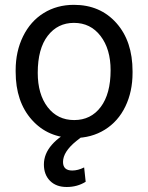

<svg xmlns="http://www.w3.org/2000/svg" viewBox="-20 -558 610 790"><path d="M44.4 -269Q44.4 -346.7 75 -408.7Q105.5 -470.7 159.9 -504.4Q214.4 -538.1 284.2 -538.1Q392.1 -538.1 458.7 -463.4Q525.4 -388.7 525.4 -264.6V-258.3Q525.4 -181.2 495.8 -119.9Q466.3 -58.6 411.4 -24.4Q356.4 9.8 285.2 9.8Q177.7 9.8 111.1 -64.9Q44.4 -139.6 44.4 -262.7ZM135.3 -258.3Q135.3 -170.4 176 -117.2Q216.8 -64 285.2 -64Q354 -64 394.5 -117.9Q435.1 -171.9 435.1 -269Q435.1 -356 393.8 -409.9Q352.5 -463.9 284.2 -463.9Q217.3 -463.9 176.3 -410.6Q135.3 -357.4 135.3 -258.3ZM322.8 0 294.4 22Q239.3 66.4 239.3 108.4Q239.3 143.6 277.3 143.6Q300.8 143.6 326.2 130.9L332.5 189.9Q298.3 211.4 254.4 211.4Q210.9 211.4 185.8 186Q160.6 160.6 160.6 118.7Q160.6 75.2 193.4 37.6Q226.1 0 286.1 -27.3Z"/></svg>

Font: Roboto
Style: Regular
Weight: 400
Designer: Google
Version: Version 2.001047; 2015